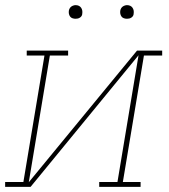

<svg xmlns="http://www.w3.org/2000/svg" viewBox="-38 -727 658 747"><path d="M-18 0V-19H53L135 -511H66V-530H227V-511H156L74 -18L495 -530H593V-511H522L440 -19H509V0H348V-19H419L501 -512L81 0ZM456 -654Q450 -654 444 -656Q438 -658 434.5 -663Q431 -668 430 -674Q429 -680 430 -686Q431 -691 433.5 -695Q436 -699 439.5 -701.5Q443 -704 447.5 -705.5Q452 -707 456 -707Q463 -707 468.5 -704.5Q474 -702 477.5 -697Q481 -692 482 -686Q483 -680 482 -674Q482 -669 479.5 -665Q477 -661 473 -658.5Q469 -656 465 -655Q461 -654 456 -654ZM256 -654Q250 -654 244 -656Q238 -658 234.5 -663Q231 -668 230 -674Q229 -680 230 -686Q231 -691 233.5 -695Q236 -699 239.5 -701.5Q243 -704 247.5 -705.5Q252 -707 256 -707Q263 -707 268.5 -704.5Q274 -702 277.5 -697Q281 -692 282 -686Q283 -680 282 -674Q282 -669 279.5 -665Q277 -661 273 -658.5Q269 -656 265 -655Q261 -654 256 -654Z"/></svg>

Font: Iosevka Curly Slab ThExObl
Style: Regular
Weight: 100
Width: 7
Italic angle: -9°
Monospace: yes
Designer: Belleve Invis
Foundry: Belleve Invis
Version: Version 11.1.0; ttfautohint (v1.8.3)